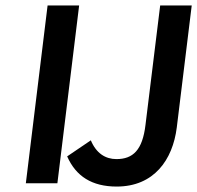

<svg xmlns="http://www.w3.org/2000/svg" viewBox="-20 -674 725 706"><path d="M75 0H191L271 -654H155ZM227 -99C259 -26 318 12 409 12C546 12 615 -86 630 -205L685 -654H569L515 -215C504 -122 469 -89 408 -89C368 -89 334 -110 314 -158Z"/></svg>

Font: Falling Sky
Style: Obl
Weight: 400
Designer: Paul D. Hunt
Foundry: Adobe Systems Incorporated
Version: Version 1.02